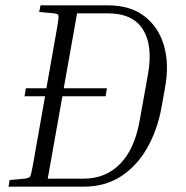

<svg xmlns="http://www.w3.org/2000/svg" viewBox="-20 -700 696 720"><path d="M127 -655 132 -680H384Q469 -680 522 -639Q575 -598 595 -528.5Q615 -459 599 -372L586 -299Q570 -211 531 -143.5Q492 -76 432.5 -38Q373 0 294 0H12L16 -25L72 -30Q89 -32 93 -38.5Q97 -45 103 -79L149 -339H72L77 -369H154L195 -601Q201 -636 199 -642.5Q197 -649 182 -650ZM376 -339H214L159 -30H293Q376 -30 430.5 -85.5Q485 -141 504 -249L535 -422Q554 -529 516 -589.5Q478 -650 384 -650H269L219 -369H381Z"/></svg>

Font: Inria Serif Light
Style: Italic
Weight: 300
Italic angle: -10°
Designer: Black Foundry Team
Foundry: Black Foundry
Version: Version 1.000; ttfautohint (v1.8.3)